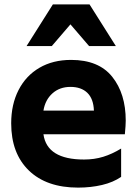

<svg xmlns="http://www.w3.org/2000/svg" viewBox="-20 -841 631 875"><path d="M31 -279Q31 -365 64.5 -430.5Q98 -496 159.5 -532Q221 -568 304 -568Q430 -568 491.5 -491Q553 -414 553 -291Q553 -271 549 -229H178Q194 -114 363 -114Q410 -114 450.5 -126.5Q491 -139 532 -164V-35Q496 -10 445 2Q394 14 336 14Q192 14 111.5 -64Q31 -142 31 -279ZM408 -337Q406 -391 378 -418Q350 -445 301 -445Q252 -445 219 -415.5Q186 -386 178 -337ZM508 -631H386L301 -730L216 -631H101L221 -821H388Z"/></svg>

Font: Application
Style: Bold
Weight: 700
Designer: Wei Huang
Foundry: Wei Huang
Version: Version 0.012